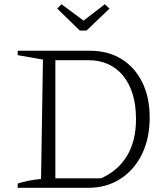

<svg xmlns="http://www.w3.org/2000/svg" viewBox="-20 -892 800 912"><path d="M407 -651Q493 -651 556.5 -612Q620 -573 655.5 -501.5Q691 -430 691 -334Q691 -235 654.5 -160Q618 -85 552 -42.5Q486 0 401 0H64V-20Q88 -28 115.5 -33.5Q143 -39 175 -42L184 -609L64 -630V-651ZM460 -45Q541 -81 583.5 -152Q626 -223 626 -326Q626 -395 609.5 -447Q593 -499 563 -534.5Q533 -570 492 -588Q451 -606 401 -606H217L243 -631V-20L217 -45ZM359 -747 252 -851 272 -872 377 -794 478 -872 500 -851 391 -747Z"/></svg>

Font: Piazzolla Thin ExtraLight
Style: Regular
Weight: 250
Version: Version 2.005